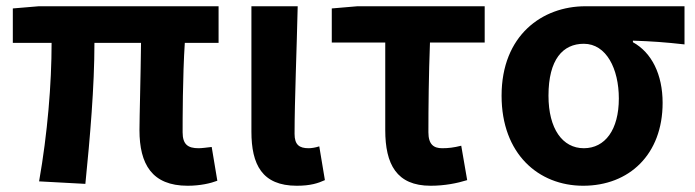

<svg xmlns="http://www.w3.org/2000/svg" viewBox="-20 -580 2222 614"><path d="M580 14C621 14 654 6 675 -2L657 -110C640 -108 625 -106 615 -106C581 -106 564 -118 564 -157C564 -191 564 -337 571 -443H679V-560H104L21 -553V-443H145C145 -312 132 -153 105 0L253 8C268 -141 282 -303 282 -443H431C430 -342 426 -204 426 -164C426 -55 466 14 580 14Z M929 14C973 14 997 6 1019 -4L1001 -112C989 -108 976 -106 967 -106C937 -106 922 -117 922 -152C922 -257 929 -423 932 -560H784V-159C784 -54 818 14 929 14Z M1357 14C1402 14 1442 6 1474 -4L1455 -114C1431 -108 1414 -106 1394 -106C1367 -106 1350 -118 1350 -157C1350 -236 1351 -339 1355 -444H1530V-560H1123L1041 -553V-444H1212V-164C1212 -55 1248 14 1357 14Z M1845 14C1992 14 2099 -86 2099 -251C2099 -342 2064 -412 2004 -445V-450C2064 -448 2107 -445 2169 -438V-560H1852C1714 -560 1584 -467 1584 -274C1584 -88 1702 14 1845 14ZM1847 -106C1779 -106 1734 -168 1734 -274C1734 -390 1780 -440 1847 -440C1919 -440 1959 -360 1959 -265C1959 -165 1915 -106 1847 -106Z"/></svg>

Font: Noto Sans Japanese Bold
Style: Bold
Weight: 700
Designer: Ryoko NISHIZUKA (kana & ideographs); Paul D. Hunt (Latin, Greek & Cyrillic); Wenlong ZHANG (bopomofo); Sandoll Communica
Foundry: Adobe Systems Incorporated
Version: Version 1.000;PS 1;hotconv 1.0.78;makeotf.lib2.5.61930